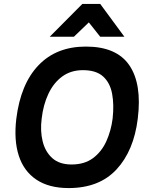

<svg xmlns="http://www.w3.org/2000/svg" viewBox="-20 -947 740 977"><path d="M399 -927H490L613 -760H490L432 -833L356 -760H233ZM63 -343Q85 -520 176 -615Q267 -710 417 -710Q573 -710 638 -615Q703 -520 681 -343Q661 -180 573 -85Q485 10 329 10Q229 10 165 -33Q101 -76 75.5 -155Q50 -234 63 -343ZM344 -110Q410 -110 453.5 -142.5Q497 -175 521 -228Q545 -281 553 -343Q561 -414 550.5 -470Q540 -526 504.5 -558Q469 -590 402 -590Q341 -590 297 -558Q253 -526 226.5 -470Q200 -414 192 -343Q184 -281 197 -228Q210 -175 246 -142.5Q282 -110 344 -110Z"/></svg>

Font: Haskoy Bold
Style: Italic
Weight: 700
Designer: Ertekin Erdin
Foundry: Ertekin Erdin
Version: Version 2.000; ttfautohint (v1.8.4.7-5d5b)